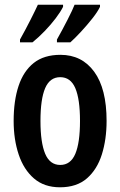

<svg xmlns="http://www.w3.org/2000/svg" viewBox="-20 -786 512 816"><path d="M433 -272Q433 -194 413 -130Q393 -66 349.5 -28Q306 10 235 10Q168 10 124.5 -27.5Q81 -65 59.5 -129Q38 -193 38 -272Q38 -358 59 -421Q80 -484 123.5 -518.5Q167 -553 237 -553Q328 -553 380.5 -481Q433 -409 433 -272ZM152 -272Q152 -180 172 -132.5Q192 -85 236 -85Q280 -85 300 -132Q320 -179 320 -272Q320 -365 300 -411.5Q280 -458 236 -458Q192 -458 172 -411.5Q152 -365 152 -272ZM405 -757Q395 -736 372.5 -707.5Q350 -679 324.5 -651.5Q299 -624 279 -606H222V-618Q245 -659 267 -702Q289 -745 297 -766H405ZM248 -757Q237 -735 216.5 -708Q196 -681 170 -654Q144 -627 118 -606H65V-618Q89 -661 110 -702.5Q131 -744 141 -766H248Z"/></svg>

Font: Noto Sans Khmer UI ExtraCondensed SemiBold
Style: Regular
Weight: 600
Width: 2
Designer: Danh Hong and the Monotype Design Team
Foundry: Monotype Imaging Inc.
Version: Version 2.002; ttfautohint (v1.8.4.7-5d5b)